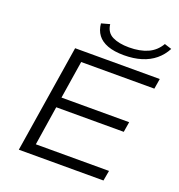

<svg xmlns="http://www.w3.org/2000/svg" viewBox="-159 -1049 1098 1181"><g transform="rotate(20 390.0 -459.0)"><path d="M96 0 208 -705H762L751 -638H272L233 -391H676L665 -324H223L183 -67H662L650 0ZM504 -767Q440 -767 397 -783Q354 -799 331.5 -829Q309 -859 305 -903L360 -918Q366 -865 408 -844Q450 -823 517 -823Q588 -823 638.5 -845.5Q689 -868 718 -918L765 -903Q742 -859 705 -828.5Q668 -798 617.5 -782.5Q567 -767 504 -767Z"/></g></svg>

Font: Nunito Sans 7pt Expanded Light
Style: Italic
Weight: 300
Width: 7
Italic angle: -9°
Designer: Vernon Adams
Foundry: Vernon Adams
Version: Version 3.101;gftools[0.9.27]